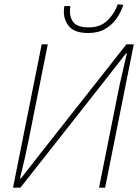

<svg xmlns="http://www.w3.org/2000/svg" viewBox="-20 -864 646 884"><path d="M40 0 172 -660H200L114 -230Q105 -184 94.5 -137Q84 -90 72 -42H76Q101 -74 126 -106Q151 -138 176 -170L562 -660H596L464 0H436L522 -430Q531 -477 542.5 -524.5Q554 -572 564 -618H560Q535 -586 510 -554Q485 -522 460 -490L74 0ZM386 -712Q325 -712 299.5 -741Q274 -770 274 -810Q274 -816 274.5 -821.5Q275 -827 276 -836H304Q303 -827 302.5 -822.5Q302 -818 302 -812Q302 -779 320.5 -758.5Q339 -738 390 -738Q443 -738 476 -771Q509 -804 522 -844L548 -842Q538 -810 517.5 -780Q497 -750 464.5 -731Q432 -712 386 -712Z"/></svg>

Font: Source Sans 3 ExtraLight
Style: Italic
Weight: 250
Italic angle: -11°
Designer: Paul D. Hunt
Foundry: Adobe
Version: Version 3.046;hotconv 1.0.118;makeotfexe 2.5.65603